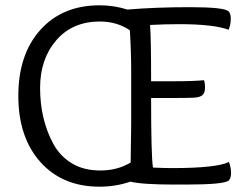

<svg xmlns="http://www.w3.org/2000/svg" viewBox="-20 -693 920 723"><path d="M472 -81 474 -224V-424Q474 -499 469 -579Q420 -612 356 -612Q253 -612 192 -541.5Q131 -471 131 -362Q131 -243 181 -151Q206 -105 250.5 -78Q295 -51 358.5 -51Q422 -51 472 -81ZM545 -599Q549 -555 549 -387H628Q712 -387 748 -391Q752 -383 752 -362.5Q752 -342 741.5 -334Q731 -326 706.5 -325Q682 -324 637 -324H549Q549 -106 556 -62Q600 -60 627 -60Q795 -60 842 -83Q850 -63 850 -42Q850 -21 841 -13Q823 2 679 2H637Q515 2 471 -9Q416 10 355 10Q215 10 132 -83Q49 -176 49 -332Q49 -488 132 -580.5Q215 -673 355 -673Q409 -673 460 -657Q567 -666 694.5 -666Q822 -666 840 -651Q849 -643 849 -622Q849 -601 841 -581Q784 -602 655 -602Q602 -602 545 -599Z"/></svg>

Font: Overlock
Style: Regular
Weight: 400
Designer: Dario Muhafara
Foundry: Dario Manuel Muhafara
Version: Version 1.002